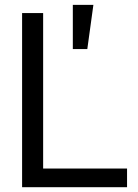

<svg xmlns="http://www.w3.org/2000/svg" viewBox="-20 -782 575 802"><path d="M72.3 -727.5H160.2V-78.1H510.7V0H72.3ZM284.2 -761.7H370.1L344.7 -577.1H284.2Z"/></svg>

Font: Intratopia Thin
Style: Regular
Weight: 100
Designer: Rasmus Andersson
Foundry: rsms
Version: Version 3.000;Glyphs 3.2.3 (3260)